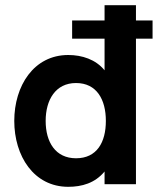

<svg xmlns="http://www.w3.org/2000/svg" viewBox="-20 -710 619 740"><path d="M273 -100C194 -100 156 -162 156 -244C156 -325 194 -390 273 -390C353 -390 388 -326 388 -244C388 -161 353 -100 273 -100ZM568 -631H504V-690H383V-631H258V-561H383V-439C349 -481 296 -498 243 -498C110 -498 35 -379 35 -244C35 -109 110 10 243 10C295 10 346 -4 383 -49V0H504V-561H568Z"/></svg>

Font: FREAK Grotesk
Style: Bold
Weight: 700
Designer: La Scuola Open Source
Foundry: La Scuola Open Source
Version: Version 1.000;PS 1.0;hotconv 1.0.72;makeotf.lib2.5.5900